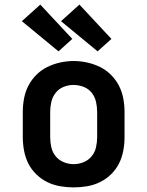

<svg xmlns="http://www.w3.org/2000/svg" viewBox="-20 -806 640 834"><path d="M300 8Q271 8 241.5 3Q212 -2 185.5 -15Q159 -28 137.5 -49Q116 -70 103 -96Q90 -122 84.5 -151.5Q79 -181 79 -210V-320Q79 -349 84.5 -378.5Q90 -408 103.5 -434Q117 -460 138 -481Q159 -502 185.5 -515Q212 -528 241.5 -534.5Q271 -541 300 -541Q329 -541 358.5 -534.5Q388 -528 414.5 -515Q441 -502 462 -481Q483 -460 496.5 -434Q510 -408 515.5 -378.5Q521 -349 521 -320V-210Q521 -181 515.5 -151.5Q510 -122 497 -96Q484 -70 462.5 -49Q441 -28 414.5 -15Q388 -2 358.5 3Q329 8 300 8ZM300 -93Q322 -93 343 -101.5Q364 -110 378 -127Q392 -144 397 -166Q402 -188 402 -210V-320Q402 -342 397 -364Q392 -386 378 -403.5Q364 -421 342.5 -429Q321 -437 299 -437Q277 -437 256 -428.5Q235 -420 221.5 -402.5Q208 -385 203 -363.5Q198 -342 198 -320V-210Q198 -188 203 -166Q208 -144 222 -127Q236 -110 257 -101.5Q278 -93 300 -93ZM404 -583 245 -714 325 -786 464 -637ZM234 -583 75 -714 155 -786 294 -637Z"/></svg>

Font: Iosevka Curly Slab Extended
Style: Bold
Weight: 700
Width: 7
Monospace: yes
Designer: Belleve Invis
Foundry: Belleve Invis
Version: Version 11.1.0; ttfautohint (v1.8.3)